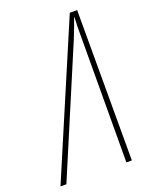

<svg xmlns="http://www.w3.org/2000/svg" viewBox="-204 -786 667 857"><g transform="rotate(-20 129.5 -357.0)"><path d="M-68 0H-40L213 -598C228 -634 236 -658 247 -688H249C247 -658 247 -633 247 -604L245 0H271V-714H236Z"/></g></svg>

Font: Noto Sans ExtraCondensed Thin
Style: Italic
Weight: 100
Width: 2
Italic angle: -12°
Designer: Monotype Design Team
Foundry: Monotype Imaging Inc.
Version: Version 2.013